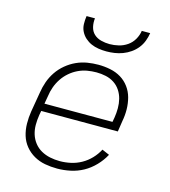

<svg xmlns="http://www.w3.org/2000/svg" viewBox="-111 -829 822 927"><g transform="rotate(15 300.0 -366.0)"><path d="M260 8Q228 8 198.5 2.5Q169 -3 143.5 -17.5Q118 -32 99.5 -54.5Q81 -77 72.5 -105Q64 -133 63.5 -164Q63 -195 68 -226L85 -326Q89 -353 98.5 -380Q108 -407 124.5 -431.5Q141 -456 164.5 -475.5Q188 -495 214.5 -507Q241 -519 268.5 -523.5Q296 -528 324 -528Q354 -528 383.5 -522Q413 -516 437 -501.5Q461 -487 478 -464Q495 -441 502.5 -413Q510 -385 510.5 -355Q511 -325 505 -294L497 -241H114L110 -219Q106 -194 106 -169.5Q106 -145 113 -122.5Q120 -100 134.5 -81.5Q149 -63 169.5 -51.5Q190 -40 214 -35Q238 -30 263 -30Q290 -30 317.5 -36Q345 -42 370 -56Q395 -70 415 -91Q435 -112 448 -137L485 -121Q469 -91 444 -65Q419 -39 389 -22.5Q359 -6 325.5 1Q292 8 260 8ZM120 -279H460L464 -301Q468 -325 468 -349Q468 -373 462.5 -395Q457 -417 444.5 -436Q432 -455 413 -467.5Q394 -480 371 -485Q348 -490 324 -490Q301 -490 278 -486Q255 -482 233 -471.5Q211 -461 192 -444.5Q173 -428 159.5 -407.5Q146 -387 138 -364.5Q130 -342 127 -319ZM343 -600Q323 -600 303.5 -603Q284 -606 267 -613.5Q250 -621 236 -633.5Q222 -646 213.5 -663Q205 -680 204.5 -700Q204 -720 207 -740H249Q246 -718 251 -697Q256 -676 270.5 -662.5Q285 -649 306 -643.5Q327 -638 349 -638Q371 -638 394 -643.5Q417 -649 436.5 -662.5Q456 -676 468 -697Q480 -718 483 -740H525Q522 -720 514.5 -700Q507 -680 493.5 -663Q480 -646 462 -633.5Q444 -621 424 -613.5Q404 -606 383.5 -603Q363 -600 343 -600Z"/></g></svg>

Font: Iosevka Aile Extralight
Style: Italic
Weight: 200
Italic angle: -9°
Designer: Belleve Invis
Foundry: Belleve Invis
Version: Version 31.1.0; ttfautohint (v1.8.4)